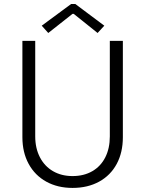

<svg xmlns="http://www.w3.org/2000/svg" viewBox="-20 -922 718 950"><path d="M90.8 -243.2V-719.7H154.3V-247.1Q154.3 -188.5 177.5 -143.8Q200.7 -99.1 242.4 -75Q284.2 -50.8 338.9 -50.8Q395 -50.8 436.8 -75Q478.5 -99.1 501 -143.6Q523.4 -188 523.4 -247.1V-719.7H587.9V-243.2Q587.9 -167.5 557.4 -110.8Q526.9 -54.2 470.5 -23.2Q414.1 7.8 338.9 7.8Q265.1 7.8 209 -23.2Q152.8 -54.2 121.8 -111.1Q90.8 -168 90.8 -243.2ZM186.5 -794.9 332 -902.3H352.5L496.1 -794.9L462.9 -758.8L344.7 -853.5H338.9L218.8 -758.8Z"/></svg>

Font: Reddit Sans Fudge Light
Style: Regular
Weight: 300
Designer: Stephen Hutchings
Foundry: Reddit
Version: Version 1.013